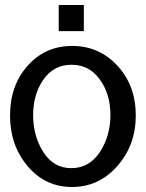

<svg xmlns="http://www.w3.org/2000/svg" viewBox="-20 -725 580 765"><path d="M214 -705V-601H314V-705ZM448 -463Q375 -542 268 -542Q160 -542 90 -463Q20 -384 20 -265Q20 -146 90 -63Q160 20 267 20Q374 20 447 -63Q521 -146 521 -265Q521 -384 448 -463ZM153 -408Q194 -467 265 -467Q336 -467 378 -408Q420 -350 420 -267Q420 -184 378 -119Q335 -55 264 -55Q193 -55 152 -120Q112 -184 112 -266Q112 -349 153 -408Z"/></svg>

Font: Sawarabi Gothic
Style: Regular
Weight: 400
Designer: mshio (mshio@users.sourceforge.jp)
Version: Version 20141215